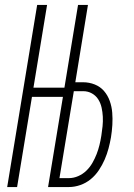

<svg xmlns="http://www.w3.org/2000/svg" viewBox="-20 -755 540 775"><path d="M9 0 130 -735H170L115 -401H240L295 -735H335L284 -423H315Q340 -423 362.5 -414Q385 -405 400 -387.5Q415 -370 423 -347.5Q431 -325 433 -300.5Q435 -276 433.5 -251Q432 -226 428 -201Q424 -178 418 -155.5Q412 -133 402.5 -111Q393 -89 379 -68Q365 -47 346 -31.5Q327 -16 304 -8Q281 0 258 0H174L234 -364H109L49 0ZM258 -36Q277 -36 295.5 -44Q314 -52 328.5 -66Q343 -80 353 -97.5Q363 -115 370 -133Q377 -151 381.5 -169.5Q386 -188 389 -207Q392 -226 394 -245.5Q396 -265 395 -284Q394 -303 390 -321Q386 -339 376.5 -354Q367 -369 351 -378Q335 -387 315 -387H278L220 -36Z"/></svg>

Font: Iosevka Term Curly Extralight
Style: Italic
Weight: 200
Italic angle: -9°
Designer: Belleve Invis
Foundry: Belleve Invis
Version: Version 32.3.0